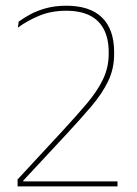

<svg xmlns="http://www.w3.org/2000/svg" viewBox="-20 -668 490 688"><path d="M43 0V-25L205 -200Q254 -253 291 -296.8Q328 -340.5 348.8 -383.2Q369.5 -426 369.5 -475V-481Q369.5 -529 352.5 -562.2Q335.5 -595.5 301.8 -612.5Q268 -629.5 217 -629.5Q164 -629.5 121 -611.8Q78 -594 44 -569L47 -590.5Q64.5 -603.5 89 -616.8Q113.5 -630 145.8 -638.8Q178 -647.5 217.5 -647.5Q302.5 -647.5 345.8 -605Q389 -562.5 389 -481V-474.5Q389 -421.5 367.5 -377Q346 -332.5 307.8 -287.5Q269.5 -242.5 219 -188L63.5 -21V-9.5L55 -18H401V0Z"/></svg>

Font: Anek Tamil Medium Thin
Style: Regular
Weight: 250
Version: Version 1.003